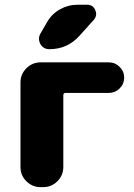

<svg xmlns="http://www.w3.org/2000/svg" viewBox="-20 -810 567 810"><path d="M247.1 -105.5Q247.1 -70.3 222.2 -45.4Q197.3 -20.5 162.1 -20.5H151.4Q116.2 -20.5 91.3 -45.4Q66.4 -70.3 66.4 -105.5V-461.9Q66.4 -497.1 91.3 -522Q116.2 -546.9 151.4 -546.9H439.5Q465.8 -546.9 484.9 -527.8Q503.9 -508.8 503.9 -482.4Q503.9 -456.1 484.9 -437Q465.8 -418 439.5 -418H256.8Q247.1 -418 247.1 -408.2ZM178.7 -716.8Q198.2 -751 232.9 -770.5Q267.6 -790 306.6 -790H347.7Q372.1 -790 381.8 -767.6Q385.7 -758.8 385.7 -751Q385.7 -738.3 376 -726.6L315.4 -659.2Q264.6 -602.5 188.5 -602.5Q163.1 -602.5 150.4 -624Q144.5 -635.7 144.5 -646.5Q144.5 -657.2 150.4 -668Z"/></svg>

Font: Gen Jyuu GothicX Heavy
Style: Bold
Weight: 900
Designer: [Source Han Sans]
Ryoko NISHIZUKA  (kana & ideographs); Paul D. Hunt (Latin, Greek & Cyrillic); Wenlong ZHANG  (bopomofo
Version: Version 1.002.20150607